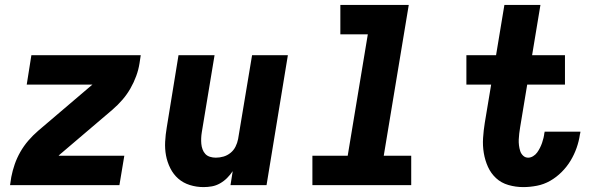

<svg xmlns="http://www.w3.org/2000/svg" viewBox="-20 -755 2440 783"><path d="M21 0 26 -33Q31 -59 40 -85Q49 -111 63 -135.5Q77 -160 95.5 -181.5Q114 -203 136 -222L345 -400Q348 -402 351 -405Q354 -408 357 -410H89L108 -530H554L549 -497Q545 -471 535.5 -445Q526 -419 512 -394.5Q498 -370 479.5 -348.5Q461 -327 439 -308L230 -130Q227 -128 224 -125Q221 -122 219 -120H487L467 0Z M810 8Q781 8 754 -0.5Q727 -9 707 -26.5Q687 -44 674.5 -69Q662 -94 657 -121Q652 -148 653.5 -177Q655 -206 660 -235L708 -530H855L803 -216Q801 -204 800.5 -192Q800 -180 801 -168.5Q802 -157 806 -146Q810 -135 817.5 -127Q825 -119 836.5 -115.5Q848 -112 860 -112Q876 -112 891.5 -116.5Q907 -121 920 -131.5Q933 -142 940.5 -157Q948 -172 951 -188L1008 -530H1154L1067 0H920L929 -57Q919 -42 906 -29Q893 -16 877 -7Q861 2 844 5Q827 8 810 8Z M1254 0V-120H1398L1480 -615H1368V-735H1647L1545 -120H1657V0Z M2114 8Q2083 8 2053.5 -0.5Q2024 -9 2003 -28.5Q1982 -48 1970 -74.5Q1958 -101 1953 -131Q1948 -161 1950 -192Q1952 -223 1957 -254L1983 -410H1882V-530H2003L2037 -735H2184L2150 -530H2284V-410H2130L2101 -235Q2099 -223 2097.5 -210.5Q2096 -198 2095.5 -186Q2095 -174 2096.5 -162Q2098 -150 2101.5 -139Q2105 -128 2113.5 -120Q2122 -112 2134 -112Q2144 -112 2154 -118Q2164 -124 2170.5 -133Q2177 -142 2182 -152Q2187 -162 2190.5 -172Q2194 -182 2196.5 -192.5Q2199 -203 2200 -213Q2201 -214 2201 -215.5Q2201 -217 2201 -218H2347Q2347 -216 2346.5 -213Q2346 -210 2345 -207Q2341 -179 2331.5 -152Q2322 -125 2307 -100Q2292 -75 2270.5 -53.5Q2249 -32 2223.5 -17.5Q2198 -3 2169.5 2.5Q2141 8 2114 8Z"/></svg>

Font: Iosevka Curly HvExObl
Style: Regular
Weight: 900
Width: 7
Italic angle: -9°
Monospace: yes
Designer: Belleve Invis
Foundry: Belleve Invis
Version: Version 11.1.0; ttfautohint (v1.8.3)